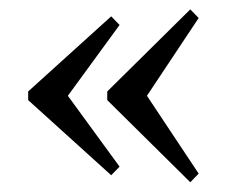

<svg xmlns="http://www.w3.org/2000/svg" viewBox="-20 -444 480 403"><path d="M39.1 -233.9V-252L213.4 -409.7L231 -391.6L122.6 -243.2V-242.7L231 -94.2L213.4 -76.2ZM205.1 -233.9V-252L379.4 -424.3L397 -406.2L288.6 -243.2V-242.7L397 -79.6L379.4 -61.5Z"/></svg>

Font: Vidaloka 
Style: Regular
Weight: 400
Designer: Cyreal (www.cyreal.org)
Foundry: Cyreal (www.cyreal.org)
Version: Version 1.011